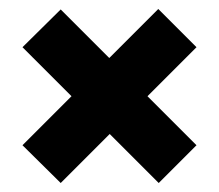

<svg xmlns="http://www.w3.org/2000/svg" viewBox="-20 -555 488 427"><path d="M332 -535 417 -450 308 -341 417 -232 333 -148 224 -257 115 -148 30 -232 139 -341 30 -450 115 -534 223 -426Z"/></svg>

Font: Akshar SemiBold
Style: Regular
Weight: 600
Designer: Tall Chai
Foundry: Tall Chai
Version: Version 1.000